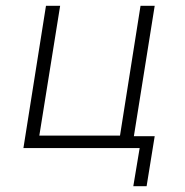

<svg xmlns="http://www.w3.org/2000/svg" viewBox="-20 -512 639 664"><path d="M441 132 463 0H61L139 -492H188L116 -43H395L466 -492H515L443 -41H515L487 132Z"/></svg>

Font: Nunito Sans 7pt SemiCondensed ExtraLight
Style: Italic
Weight: 250
Width: 4
Italic angle: -9°
Designer: Vernon Adams
Foundry: Vernon Adams
Version: Version 3.101;gftools[0.9.27]